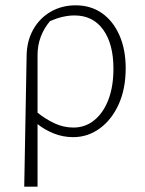

<svg xmlns="http://www.w3.org/2000/svg" viewBox="-20 -507 543 721"><path d="M71 194 80 -299Q81 -354 105 -396.5Q129 -439 170.5 -463Q212 -487 264 -487Q321 -487 363 -457.5Q405 -428 428.5 -374.5Q452 -321 452 -251Q452 -174 426 -116Q400 -58 355 -25Q310 8 255 8Q216 8 181.5 -6Q147 -20 121 -41V194ZM121 -300V-84Q149 -61 183.5 -44.5Q218 -28 256 -28Q300 -28 334 -55.5Q368 -83 387 -132.5Q406 -182 406 -249Q406 -342 367.5 -395.5Q329 -449 260 -449Q217 -449 168 -428Q121 -372 121 -300Z"/></svg>

Font: Piazzolla ExtraLight
Style: Regular
Weight: 200
Designer: Juan Pablo del Peral
Foundry: Huerta Tipografica
Version: Version 1.330